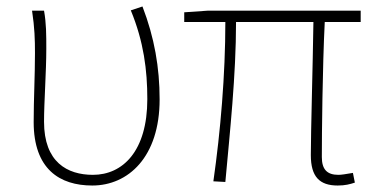

<svg xmlns="http://www.w3.org/2000/svg" viewBox="-20 -560 1162 593"><path d="M265 13C376 13 473 -75 473 -253C473 -351 457 -444 420 -540L384 -528C424 -431 435 -343 435 -254C435 -93 359 -20 267 -20C188 -20 116 -59 116 -184C116 -245 123 -338 123 -409C123 -453 123 -488 116 -527H79C87 -474 88 -438 88 -396C88 -325 84 -254 84 -183C84 -38 164 13 265 13Z M549 -492H676C676 -329 661 -154 639 0L676 2C690 -152 709 -327 709 -492H948C946 -355 940 -153 940 -81C940 -14 967 13 1023 13C1046 13 1061 9 1076 4L1070 -26C1047 -22 1034 -20 1025 -20C990 -20 974 -37 974 -75C974 -146 976 -351 983 -492H1094V-527H621L549 -522Z"/></svg>

Font: Kinto Sans Thin
Style: Regular
Weight: 100
Designer: Authors: Ryoko NISHIZUKA  (kana & ideographs); Paul D. Hunt (Latin, Greek & Cyrillic); Wenlong ZHANG  (bopomofo); Sandol
Foundry: Adobe Systems Incorporated, ookami Inc.
Version: Version 0.001